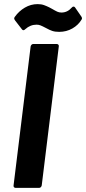

<svg xmlns="http://www.w3.org/2000/svg" viewBox="-20 -914 419 934"><path d="M142 -700H256Q261 -700 264 -696.5Q267 -693 266 -688L183 -12Q182 -7 178.5 -3.5Q175 0 170 0H56Q51 0 48 -3.5Q45 -7 46 -12L129 -688Q130 -693 133.5 -696.5Q137 -700 142 -700ZM205 -777Q186 -787 177 -790.5Q168 -794 158 -794Q127 -794 103 -772Q98 -767 94 -767Q90 -767 87 -771L53 -815Q49 -821 49 -824Q49 -828 52 -832Q72 -860 101 -877Q130 -894 163 -894Q181 -894 194.5 -889Q208 -884 219 -878.5Q230 -873 233 -871Q250 -861 259 -857Q268 -853 279 -853Q308 -853 329 -877Q333 -882 338 -882Q342 -882 345 -878L376 -833Q381 -825 377 -819Q361 -792 332 -775.5Q303 -759 268 -759Q248 -759 234.5 -763.5Q221 -768 205 -777Z"/></svg>

Font: Barlow
Style: Bold Italic
Weight: 700
Italic angle: -7°
Designer: Jeremy Tribby
Foundry: Tribby Type
Version: Version 1.422